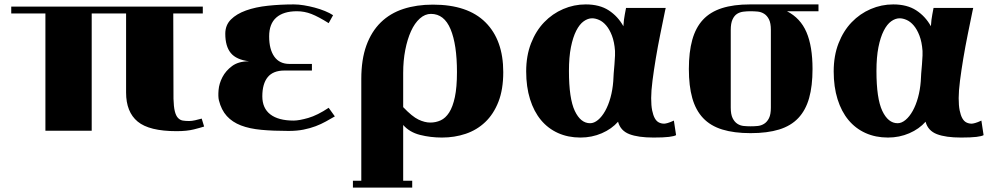

<svg xmlns="http://www.w3.org/2000/svg" viewBox="-20 -533 4495 871"><path d="M186 60V-472H31V-503H900V-472H766L767 -85Q768 -49 773 -28.5Q778 -8 787.5 2Q797 12 809.5 14Q822 16 838 16Q850 16 865.5 12.5Q881 9 895 5L906 41Q891 46 859.5 54Q828 62 781 62Q657 62 604.5 18.5Q552 -25 552 -113V-472H396V60Z M1289 61Q1220 61 1166 56Q1112 51 1073 36Q1034 21 1009 -6.5Q984 -34 973 -78Q969 -95 971.5 -124.5Q974 -154 989 -183Q1004 -212 1033 -233.5Q1062 -255 1110 -255Q1052 -262 1027 -292.5Q1002 -323 1002 -380Q1002 -419 1027.5 -444.5Q1053 -470 1096 -485.5Q1139 -501 1195.5 -507Q1252 -513 1313 -513Q1334 -513 1358.5 -509Q1383 -505 1407.5 -498.5Q1432 -492 1454 -483Q1476 -474 1491 -464L1471 -428Q1425 -457 1393 -469.5Q1361 -482 1327 -482Q1266 -482 1233.5 -453.5Q1201 -425 1201 -368Q1201 -309 1224.5 -276Q1248 -243 1293 -243H1395V-213H1270Q1219 -213 1194.5 -183Q1170 -153 1170 -96Q1170 -42 1206.5 -14Q1243 14 1312 14Q1337 14 1378.5 2Q1420 -10 1471 -44L1499 -5Q1480 6 1458.5 18Q1437 30 1412 39.5Q1387 49 1357 55Q1327 61 1289 61Z M1619 287V-175Q1619 -263 1642 -326.5Q1665 -390 1707.5 -431.5Q1750 -473 1810 -492.5Q1870 -512 1944 -512Q2102 -512 2182.5 -431.5Q2263 -351 2263 -206Q2263 -127 2241 -71Q2219 -15 2181 21Q2143 57 2092.5 74Q2042 91 1985 91Q1933 91 1885.5 79Q1838 67 1809 34V287H1850V318H1581V287ZM1932 23Q1957 23 1979 13Q2001 3 2017.5 -22.5Q2034 -48 2043.5 -92.5Q2053 -137 2053 -206Q2053 -331 2024 -400.5Q1995 -470 1935 -470Q1908 -470 1884.5 -449Q1861 -428 1844.5 -391.5Q1828 -355 1818.5 -306.5Q1809 -258 1809 -202V-47Q1850 -4 1878.5 9.5Q1907 23 1932 23Z M2613 91Q2557 91 2511.5 70.5Q2466 50 2434 11.5Q2402 -27 2384.5 -83Q2367 -139 2367 -209Q2367 -280 2389 -336.5Q2411 -393 2448.5 -432Q2486 -471 2535 -492Q2584 -513 2637 -513Q2700 -513 2741.5 -486Q2783 -459 2808 -414Q2810 -446 2814.5 -468Q2819 -490 2820 -497H3000L2997 -484Q2987 -435 2975.5 -378.5Q2964 -322 2955 -268Q2946 -214 2940 -167Q2934 -120 2934 -88Q2934 -54 2938.5 -32Q2943 -10 2950.5 3.5Q2958 17 2969 22.5Q2980 28 2993 28Q2998 28 3009 25Q3020 22 3037 14L3047 80Q3039 85 3014.5 88Q2990 91 2945 91Q2875 91 2835 75.5Q2795 60 2784 20V19Q2755 52 2710 71.5Q2665 91 2613 91ZM2657 26Q2675 26 2693 11Q2711 -4 2725.5 -30Q2740 -56 2749.5 -90.5Q2759 -125 2762 -164L2764 -200Q2766 -220 2767.5 -241Q2769 -262 2770 -281V-302Q2767 -343 2756 -371.5Q2745 -400 2730 -417.5Q2715 -435 2698 -442.5Q2681 -450 2666 -450Q2647 -450 2628 -436.5Q2609 -423 2594 -393.5Q2579 -364 2570 -319Q2561 -274 2561 -211Q2561 -86 2587.5 -30Q2614 26 2657 26Z M3550 -482Q3611 -451 3638.5 -387Q3666 -323 3666 -220Q3666 -143 3650.5 -88Q3635 -33 3601.5 2.5Q3568 38 3514.5 54.5Q3461 71 3385 71Q3310 71 3256.5 54.5Q3203 38 3169.5 2.5Q3136 -33 3120.5 -88Q3105 -143 3105 -220Q3105 -297 3120.5 -352.5Q3136 -408 3169 -443.5Q3202 -479 3255 -496Q3308 -513 3383 -513H3693V-482ZM3477 -397Q3477 -428 3468.5 -445Q3460 -462 3446.5 -470.5Q3433 -479 3417 -480.5Q3401 -482 3385 -482H3383Q3368 -482 3352 -480Q3336 -478 3323.5 -470Q3311 -462 3303 -444.5Q3295 -427 3295 -397V-45Q3295 -14 3303.5 3Q3312 20 3325 28.5Q3338 37 3354 38.5Q3370 40 3385 40Q3401 40 3417 38.5Q3433 37 3446.5 28.5Q3460 20 3468.5 3Q3477 -14 3477 -45Z M4008 91Q3952 91 3906.5 70.5Q3861 50 3829 11.5Q3797 -27 3779.5 -83Q3762 -139 3762 -209Q3762 -280 3784 -336.5Q3806 -393 3843.5 -432Q3881 -471 3930 -492Q3979 -513 4032 -513Q4095 -513 4136.5 -486Q4178 -459 4203 -414Q4205 -446 4209.5 -468Q4214 -490 4215 -497H4395L4392 -484Q4382 -435 4370.5 -378.5Q4359 -322 4350 -268Q4341 -214 4335 -167Q4329 -120 4329 -88Q4329 -54 4333.5 -32Q4338 -10 4345.5 3.5Q4353 17 4364 22.5Q4375 28 4388 28Q4393 28 4404 25Q4415 22 4432 14L4442 80Q4434 85 4409.5 88Q4385 91 4340 91Q4270 91 4230 75.5Q4190 60 4179 20V19Q4150 52 4105 71.5Q4060 91 4008 91ZM4052 26Q4070 26 4088 11Q4106 -4 4120.5 -30Q4135 -56 4144.5 -90.5Q4154 -125 4157 -164L4159 -200Q4161 -220 4162.5 -241Q4164 -262 4165 -281V-302Q4162 -343 4151 -371.5Q4140 -400 4125 -417.5Q4110 -435 4093 -442.5Q4076 -450 4061 -450Q4042 -450 4023 -436.5Q4004 -423 3989 -393.5Q3974 -364 3965 -319Q3956 -274 3956 -211Q3956 -86 3982.5 -30Q4009 26 4052 26Z"/></svg>

Font: Cafe24 ClassicType
Style: Regular
Weight: 400
Designer: Cafe24 thkim, hmlim, mnelim & 4IR
Foundry: Cafe24
Version: Version 1.000